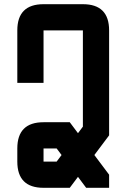

<svg xmlns="http://www.w3.org/2000/svg" viewBox="-20 -895 602 915"><path d="M62.5 -125V-187.5Q62.5 -312.5 187.5 -312.5H312.5L351.6 -260.3L375 -291.5V-750H187.5V-500H62.5V-750Q62.5 -875 187.5 -875H375Q500 -875 500 -750V-250L429.7 -156.2L500 -62.5V0H390.6L351.6 -52.2L312.5 0H187.5Q62.5 0 62.5 -125ZM187.5 -187.5V-125H250L273.4 -156.2L250 -187.5Z"/></svg>

Font: Oldtimer
Style: Regular
Weight: 400
Designer: GGBotNet
Foundry: GGBotNet
Version: 1.00